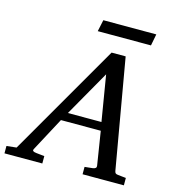

<svg xmlns="http://www.w3.org/2000/svg" viewBox="-175 -951 969 1055"><g transform="rotate(15 310.0 -423.5)"><path d="M626 0H391.1V-42Q402.3 -43 414.1 -44.4Q425.8 -45.9 437 -46.9Q459 -49.8 456.1 -65.9L425.8 -256.8H199.2L97.2 -65.9Q91.8 -56.6 96.9 -52.5Q102.1 -48.3 116.2 -46.9Q127.4 -45.9 139.2 -44.4Q150.9 -43 162.1 -42V0H-53.2V-42L2.9 -47.9L372.1 -687H452.1L560.1 -65.9Q561.5 -56.6 565.4 -52.2Q569.3 -47.9 580.1 -46.9Q591.3 -45.9 603 -44.4Q614.7 -43 626 -42ZM417 -304.2 374 -564 226.1 -304.2ZM583.5 -847.2 570.8 -781.2H268.1L282.2 -847.2Z"/></g></svg>

Font: Charis
Style: Italic
Weight: 400
Italic angle: -11°
Designer: Walt Agee, Miriam Martin, Annie Olsen, Victor Gaultney, Lorna Priest, Alan Ward, Bob Hallissy, Martin Hosken, Sharon Cor
Foundry: SIL Global
Version: Version 7.000